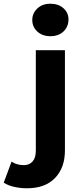

<svg xmlns="http://www.w3.org/2000/svg" viewBox="-113 -807 440 1029"><path d="M32 202Q-4 202 -37 194.5Q-70 187 -93 172L-51 59Q-24 78 15 78Q44 78 61.5 58.5Q79 39 79 0V-538H235V-1Q235 92 182 147Q129 202 32 202ZM157 -613Q114 -613 87 -638Q60 -663 60 -700Q60 -736 87 -761.5Q114 -787 157 -787Q200 -787 227 -763Q254 -739 254 -703Q254 -664 227.5 -638.5Q201 -613 157 -613Z"/></svg>

Font: Montserrat
Style: Bold
Weight: 700
Designer: Julieta Ulanovsky
Foundry: Julieta Ulanovsky
Version: Version 9.000; ttfautohint (v1.8.4.7-5d5b)